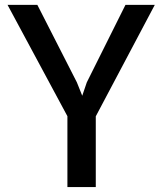

<svg xmlns="http://www.w3.org/2000/svg" viewBox="-20 -763 662 783"><path d="M370.6 0H254.9V-289.1L10.7 -743.2H132.3L293.5 -427.2L315.4 -372.6L334 -427.2L491.7 -743.2H611.3L370.6 -288.6Z"/></svg>

Font: HaufeMerriweatherSans
Style: Regular
Weight: 400
Designer: Eben Sorkin ( eben@eyebytes.com )
Foundry: Eben Sorkin
Version: Version 1.56